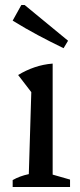

<svg xmlns="http://www.w3.org/2000/svg" viewBox="-20 -753 321 773"><path d="M31 0V-28Q45 -36 61 -42Q77 -48 96 -52L106 -382L53 -451Q84 -470 119 -482Q154 -494 192 -497V-50L262 -30V0ZM236 -559Q184 -584 132.5 -611.5Q81 -639 31 -670L66 -733H79L254 -589Z"/></svg>

Font: Piazzolla 24pt Medium
Style: Regular
Weight: 500
Designer: Juan Pablo del Peral
Foundry: Huerta Tipografica
Version: Version 2.005